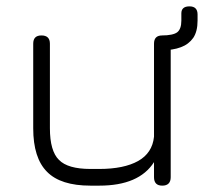

<svg xmlns="http://www.w3.org/2000/svg" viewBox="-20 -584 650 604"><path d="M490.5 -472.5C490.5 -472.5 490.5 -472.5 490.5 -472.5C508 -472.5 517 -464 517 -446.5C517 -446.5 517 -446.5 517 -446.5C517 -446.5 517 -26.5 517 -26.5C517 -9 508 0 490.5 0C490.5 0 490.5 0 490.5 0C473 0 464.5 -9 464.5 -26.5C464.5 -26.5 464.5 -26.5 464.5 -26.5C464.5 -26.5 464.5 -74 464.5 -74C433 -24.5 375.5 0 292.5 0C292.5 0 292.5 0 292.5 0C292.5 0 264.5 0 264.5 0C202 0 156.5 -14.5 128 -43.5C99 -72.5 84.5 -118 84.5 -180.5C84.5 -180.5 84.5 -180.5 84.5 -180.5C84.5 -180.5 84.5 -446.5 84.5 -446.5C84.5 -464 93 -472.5 110.5 -472.5C110.5 -472.5 110.5 -472.5 110.5 -472.5C128 -472.5 137 -464 137 -446.5C137 -446.5 137 -446.5 137 -446.5C137 -446.5 137 -180.5 137 -180.5C137 -133 146.5 -99.5 165.5 -81C184 -62 217 -52.5 264.5 -52.5C264.5 -52.5 264.5 -52.5 264.5 -52.5C264.5 -52.5 292.5 -52.5 292.5 -52.5C344 -52.5 385 -61 414.5 -77.5C444 -94 461 -119.5 464.5 -154C464.5 -154 464.5 -154 464.5 -154C464.5 -154 464.5 -446.5 464.5 -446.5C464.5 -464 473 -472.5 490.5 -472.5ZM489 -426C489 -426 489 -426 489 -426C489 -426 489 -472.5 489 -472.5C512.5 -472.5 529 -476 537.5 -482.5C546 -489 550.5 -501.5 550.5 -519C550.5 -519 550.5 -519 550.5 -519C550.5 -519 550.5 -542 550.5 -542C550.5 -556.5 559 -564 576 -564C576 -564 576 -564 576 -564C593 -564 601.5 -555.5 601.5 -538.5C601.5 -538.5 601.5 -538.5 601.5 -538.5C601.5 -538.5 601.5 -519 601.5 -519C601.5 -496.5 597 -478.5 588 -465C578.5 -451.5 565.5 -441.5 549 -435.5C532 -429 512 -426 489 -426Z"/></svg>

Font: Jura-Fortis-Regular
Style: Regular
Weight: 500
Designer: Daniel Johnson, Alexei Vanyashin, Mirko Velimirovic
Foundry: Daniel Johnson
Version: ""